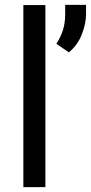

<svg xmlns="http://www.w3.org/2000/svg" viewBox="-20 -771 374 791"><path d="M167 -750V0H76.2V-750ZM334.5 -751V-712.4Q334.5 -673.8 317.1 -629.4Q299.8 -585 263.7 -555.2L212.4 -590.8Q230.5 -618.7 239.5 -647.9Q248.5 -677.2 248.5 -711.4V-751Z"/></svg>

Font: RobotoDEMO
Style: Regular
Weight: 400
Designer: Christian Robertson
Foundry: Google
Version: Version 2.136